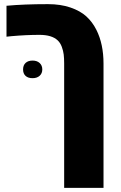

<svg xmlns="http://www.w3.org/2000/svg" viewBox="-20 -662 581 922"><path d="M210.4 -642.1Q271 -642.1 318.1 -626Q365.2 -609.9 394.5 -583.3Q423.8 -556.6 442.9 -518.6Q477.1 -450.7 477.1 -356V240.2H288.1V-356.9Q288.1 -382.3 285.9 -400.4Q283.7 -418.5 276.6 -437.5Q269.5 -456.5 256.8 -468.3Q229 -494.6 169.4 -494.6Q106 -494.6 35.2 -488.3L11.2 -485.8V-634.3Q94.2 -642.1 210.4 -642.1ZM90.8 -328.6Q90.8 -348.6 103 -359.9Q115.2 -371.1 136.5 -371.1Q157.7 -371.1 170.4 -359.4Q183.1 -347.7 183.1 -328.6Q183.1 -309.6 170.4 -298.1Q157.7 -286.6 136.2 -286.6Q114.7 -286.6 102.8 -297.6Q90.8 -308.6 90.8 -328.6Z"/></svg>

Font: Open Sans Hebrew Extra Bold
Style: Regular
Weight: 800
Foundry: Ascender Corporation, Yanek Iontef
Version: Version 2.001;PS 002.001;hotconv 1.0.70;makeotf.lib2.5.58329